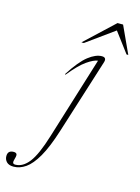

<svg xmlns="http://www.w3.org/2000/svg" viewBox="-318 -809 814 1118"><g transform="rotate(15 89.0 -250.0)"><path d="M87 -39Q54 65.5 19.8 124.8Q-14.5 184 -49.8 208.2Q-85 232.5 -122 232.5Q-150.5 232.5 -164.2 218.2Q-178 204 -178 183.5Q-178 149 -142.5 149Q-128.5 149 -124.2 156.8Q-120 164.5 -126 184Q-132 203.5 -129.5 211Q-127 218.5 -115 218.5Q-70 218.5 -33 171Q4 123.5 40.5 4.5L194 -491Q169 -488.5 128.2 -460Q87.5 -431.5 32 -363L28.5 -366Q84.5 -453.5 128.8 -487.8Q173 -522 209.5 -522Q239.5 -522 230 -491.5ZM73 -569 247 -732H280.5L355.5 -569H345L254.5 -689.5L87.5 -569Z"/></g></svg>

Font: Newsreader Display ExtraLight
Style: Italic
Weight: 275
Italic angle: -17°
Designer: Hugues Gentile
Foundry: Production Type
Version: Version 1.002